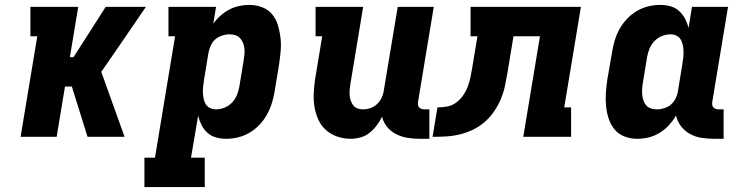

<svg xmlns="http://www.w3.org/2000/svg" viewBox="-20 -558 3040 783"><path d="M64 0 132 -410H104V-530H299L265 -325H280L411 -530H575L458 -359L393 -265L488 0H337L273 -205H245L211 0Z M569 205V85H612L694 -410H667V-530H861L850 -461Q862 -479 879 -494Q896 -509 915 -519Q934 -529 955 -533.5Q976 -538 997 -538Q1024 -538 1049 -528.5Q1074 -519 1090 -499.5Q1106 -480 1113.5 -455Q1121 -430 1124 -403.5Q1127 -377 1124.5 -349.5Q1122 -322 1118 -295L1100 -185Q1096 -161 1088.5 -137Q1081 -113 1068.5 -90.5Q1056 -68 1038 -49Q1020 -30 998 -17Q976 -4 951.5 2Q927 8 903 8Q881 8 861 2.5Q841 -3 826 -16.5Q811 -30 802 -48Q793 -66 788 -86L759 85H815V205ZM861 -112Q878 -112 895.5 -119Q913 -126 926 -139.5Q939 -153 946 -170Q953 -187 956 -204L974 -314Q976 -326 977 -338.5Q978 -351 976.5 -362.5Q975 -374 970.5 -384.5Q966 -395 958.5 -403Q951 -411 939.5 -414.5Q928 -418 916 -418Q901 -418 885.5 -413Q870 -408 858 -397.5Q846 -387 839.5 -372Q833 -357 830 -342L812 -232Q810 -219 808.5 -206Q807 -193 807.5 -180.5Q808 -168 810.5 -155.5Q813 -143 819 -133Q825 -123 836.5 -117.5Q848 -112 861 -112Z M1410 8Q1382 8 1355.5 -1Q1329 -10 1309 -28Q1289 -46 1278 -70.5Q1267 -95 1262.5 -122Q1258 -149 1259.5 -178Q1261 -207 1265 -235L1294 -410H1267V-530H1461L1409 -216Q1407 -204 1406 -192.5Q1405 -181 1406 -169.5Q1407 -158 1410.5 -147.5Q1414 -137 1420.5 -128.5Q1427 -120 1437.5 -116Q1448 -112 1460 -112Q1475 -112 1490 -117Q1505 -122 1517 -133Q1529 -144 1536 -158.5Q1543 -173 1545 -188L1602 -530H1749L1685 -144Q1684 -137 1684.5 -131Q1685 -125 1689 -120.5Q1693 -116 1699 -114Q1705 -112 1711 -112H1731V8H1691Q1666 8 1641.5 4Q1617 0 1595.5 -11Q1574 -22 1559 -40Q1544 -58 1538 -82Q1529 -63 1516 -46Q1503 -29 1486.5 -16Q1470 -3 1449.5 2.5Q1429 8 1410 8Z M1744 0 1764 -120Q1783 -120 1803 -123.5Q1823 -127 1840 -139.5Q1857 -152 1869 -169.5Q1881 -187 1888 -206Q1895 -225 1899 -244.5Q1903 -264 1906 -283L1927 -410H1899V-530H2349L2281 -120H2309V0H2114L2182 -410H2074L2050 -264Q2045 -236 2039.5 -209Q2034 -182 2023 -155.5Q2012 -129 1995.5 -104.5Q1979 -80 1956.5 -60.5Q1934 -41 1907.5 -28.5Q1881 -16 1853.5 -9.5Q1826 -3 1798.5 -1.5Q1771 0 1744 0Z M2578 8Q2551 8 2526.5 -1.5Q2502 -11 2486 -30.5Q2470 -50 2462 -75Q2454 -100 2451.5 -126.5Q2449 -153 2451 -180.5Q2453 -208 2457 -235L2476 -345Q2480 -369 2487 -393Q2494 -417 2506.5 -439.5Q2519 -462 2537 -481Q2555 -500 2577 -513Q2599 -526 2623.5 -532Q2648 -538 2673 -538Q2694 -538 2714 -532.5Q2734 -527 2749 -513.5Q2764 -500 2773.5 -482Q2783 -464 2788 -444L2802 -530H2949L2885 -144Q2884 -137 2884.5 -131Q2885 -125 2889 -120.5Q2893 -116 2899 -114Q2905 -112 2911 -112H2931V8H2891Q2865 8 2840 4Q2815 0 2793.5 -12Q2772 -24 2757 -43.5Q2742 -63 2737 -87Q2725 -66 2708 -47.5Q2691 -29 2669.5 -16Q2648 -3 2625 2.5Q2602 8 2578 8ZM2659 -112Q2674 -112 2689.5 -117Q2705 -122 2717 -132.5Q2729 -143 2736 -158Q2743 -173 2745 -188L2763 -298Q2765 -311 2766.5 -324Q2768 -337 2767.5 -349.5Q2767 -362 2764.5 -374.5Q2762 -387 2756 -397Q2750 -407 2739 -412.5Q2728 -418 2715 -418Q2697 -418 2679.5 -411Q2662 -404 2649 -390.5Q2636 -377 2629 -360Q2622 -343 2619 -326L2601 -216Q2599 -204 2598.5 -191.5Q2598 -179 2599.5 -167.5Q2601 -156 2605 -145.5Q2609 -135 2616.5 -127Q2624 -119 2635.5 -115.5Q2647 -112 2659 -112Z"/></svg>

Font: Iosevka Slab Heavy Extended
Style: Italic
Weight: 900
Width: 7
Italic angle: -9°
Monospace: yes
Designer: Belleve Invis
Foundry: Belleve Invis
Version: Version 11.1.0; ttfautohint (v1.8.3)